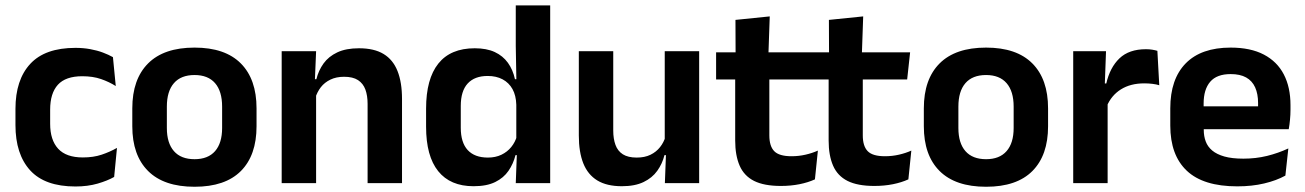

<svg xmlns="http://www.w3.org/2000/svg" viewBox="-20 -681 4854 714"><path d="M260.5 12.5Q147 12.5 92.2 -47.5Q37.5 -107.5 37.5 -216V-276Q37.5 -384 92.5 -443.5Q147.5 -503 260.5 -503Q290 -503 315.8 -498.2Q341.5 -493.5 362.8 -485.5Q384 -477.5 400 -468.5L410.5 -361Q386 -376.5 355.8 -387Q325.5 -397.5 286 -397.5Q224 -397.5 195.2 -365.8Q166.5 -334 166.5 -273.5V-220.5Q166.5 -160.5 196.2 -128Q226 -95.5 288 -95.5Q327.5 -95.5 358 -105.8Q388.5 -116 415 -131L404.5 -23Q380 -9 343 1.8Q306 12.5 260.5 12.5Z M703.5 13.5Q589.5 13.5 530.8 -45Q472 -103.5 472 -211.5V-278Q472 -386.5 530.8 -445.2Q589.5 -504 703.5 -504Q817 -504 875.5 -445.2Q934 -386.5 934 -278V-211.5Q934 -103.5 875.8 -45Q817.5 13.5 703.5 13.5ZM703.5 -89Q753.5 -89 779.8 -119Q806 -149 806 -205V-284.5Q806 -341.5 779.8 -371.8Q753.5 -402 703.5 -402Q653 -402 626.8 -371.8Q600.5 -341.5 600.5 -284.5V-205Q600.5 -149 626.8 -119Q653 -89 703.5 -89Z M1347 0V-294.5Q1347 -325.5 1338.8 -348Q1330.5 -370.5 1311.5 -383Q1292.5 -395.5 1259.5 -395.5Q1230.5 -395.5 1208.8 -385Q1187 -374.5 1173.2 -356.8Q1159.5 -339 1152.5 -316.5L1132.5 -386.5H1156.5Q1164.5 -419 1183.2 -445Q1202 -471 1234.2 -486.2Q1266.5 -501.5 1315 -501.5Q1371.5 -501.5 1406.5 -480.2Q1441.5 -459 1458.2 -417Q1475 -375 1475 -313V0ZM1027.5 0V-490.5H1155.5L1150.5 -371L1155.5 -360.5V0Z M1741 11.5Q1654.5 11.5 1609.5 -44.5Q1564.5 -100.5 1564.5 -209.5V-277Q1564.5 -387.5 1610 -444.5Q1655.5 -501.5 1745.5 -501.5Q1789.5 -501.5 1819.8 -487.5Q1850 -473.5 1868.8 -447.5Q1887.5 -421.5 1895 -386.5H1932.5L1900 -291.5Q1899 -326 1885.8 -349.8Q1872.5 -373.5 1849 -386Q1825.5 -398.5 1793.5 -398.5Q1745 -398.5 1719.2 -370.5Q1693.5 -342.5 1693.5 -287V-206Q1693.5 -151 1719.2 -123Q1745 -95 1794.5 -95Q1822.5 -95 1844.5 -105.5Q1866.5 -116 1881.2 -134.2Q1896 -152.5 1902.5 -175.5L1933 -104H1897Q1889 -72 1871 -45.8Q1853 -19.5 1821.5 -4Q1790 11.5 1741 11.5ZM1898 0 1902.5 -120 1900 -148.5V-349L1900.5 -369.5L1898 -510V-661H2026V0Z M2260.5 -490.5V-195.5Q2260.5 -165 2268.8 -142.2Q2277 -119.5 2296.2 -107.2Q2315.5 -95 2348 -95Q2377.5 -95 2399 -105.5Q2420.5 -116 2434.5 -133.8Q2448.5 -151.5 2455 -173.5L2475 -104H2451Q2443 -72 2424.2 -45.8Q2405.5 -19.5 2373.2 -4Q2341 11.5 2292.5 11.5Q2236.5 11.5 2201.2 -10Q2166 -31.5 2149.2 -73.5Q2132.5 -115.5 2132.5 -177V-490.5ZM2580 -490.5V0H2452.5L2457 -119L2452 -129.5V-490.5Z M2884 10.5Q2821.5 10.5 2784.2 -8.2Q2747 -27 2730.5 -65Q2714 -103 2714 -158.5V-444.5H2841V-177.5Q2841 -137.5 2859.2 -118.8Q2877.5 -100 2923.5 -100Q2950.5 -100 2975.5 -105.8Q3000.5 -111.5 3021.5 -121L3010.5 -14Q2985.5 -2.5 2953.2 4Q2921 10.5 2884 10.5ZM2643 -385.5V-486.5H3017L3006 -385.5ZM2715.5 -477 2715 -607 2842.5 -620 2837.5 -477Z M3231.5 10.5Q3169 10.5 3131.8 -8.2Q3094.5 -27 3078 -65Q3061.5 -103 3061.5 -158.5V-444.5H3188.5V-177.5Q3188.5 -137.5 3206.8 -118.8Q3225 -100 3271 -100Q3298 -100 3323 -105.8Q3348 -111.5 3369 -121L3358 -14Q3333 -2.5 3300.8 4Q3268.5 10.5 3231.5 10.5ZM2990.5 -385.5V-486.5H3364.5L3353.5 -385.5ZM3063 -477 3062.5 -607 3190 -620 3185 -477Z M3647 13.5Q3533 13.5 3474.2 -45Q3415.5 -103.5 3415.5 -211.5V-278Q3415.5 -386.5 3474.2 -445.2Q3533 -504 3647 -504Q3760.5 -504 3819 -445.2Q3877.5 -386.5 3877.5 -278V-211.5Q3877.5 -103.5 3819.2 -45Q3761 13.5 3647 13.5ZM3647 -89Q3697 -89 3723.2 -119Q3749.5 -149 3749.5 -205V-284.5Q3749.5 -341.5 3723.2 -371.8Q3697 -402 3647 -402Q3596.5 -402 3570.2 -371.8Q3544 -341.5 3544 -284.5V-205Q3544 -149 3570.2 -119Q3596.5 -89 3647 -89Z M4095.5 -285 4063 -370.5H4094Q4107.5 -430 4143 -464Q4178.5 -498 4241.5 -498Q4254.5 -498 4265 -496.2Q4275.5 -494.5 4284 -492L4291 -364Q4280 -367.5 4265.5 -369.2Q4251 -371 4235 -371Q4184 -371 4148.2 -348.5Q4112.5 -326 4095.5 -285ZM3971 0V-490.5H4093L4087.5 -340L4099 -335.5V0Z M4581 12Q4455 12 4393.5 -46Q4332 -104 4332 -214V-278Q4332 -387 4389.5 -445.5Q4447 -504 4556.5 -504Q4630.5 -504 4680 -478Q4729.5 -452 4754.2 -404.2Q4779 -356.5 4779 -290V-272.5Q4779 -254.5 4777.2 -235.8Q4775.5 -217 4772.5 -200.5H4656.5Q4658 -228 4658.2 -252.8Q4658.5 -277.5 4658.5 -297.5Q4658.5 -332 4647.5 -356.2Q4636.5 -380.5 4614 -393Q4591.5 -405.5 4556.5 -405.5Q4505 -405.5 4480.5 -377Q4456 -348.5 4456 -296V-250.5L4456.5 -236V-197.5Q4456.5 -174.5 4463.8 -155Q4471 -135.5 4488 -121.2Q4505 -107 4533.2 -99Q4561.5 -91 4604 -91Q4650 -91 4691.8 -101.2Q4733.5 -111.5 4771 -129L4760 -28Q4726.5 -9.5 4681.2 1.2Q4636 12 4581 12ZM4400 -200.5V-285.5H4746.5V-200.5Z"/></svg>

Font: Anek Bangla Medium SemiBold
Style: Regular
Weight: 600
Version: Version 1.003